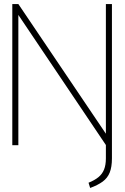

<svg xmlns="http://www.w3.org/2000/svg" viewBox="-20 -720 618 952"><path d="M535 65V-700H505V-57L71 -700H41V0H71V-646L505 -1V65Q505 98 496 120.5Q487 143 468 158.5Q449 174 419 186L427 212Q465 198 489 180.5Q513 163 524 135.5Q535 108 535 65Z"/></svg>

Font: Advent Pro ExtraLight
Style: Regular
Weight: 250
Version: Version 3.000